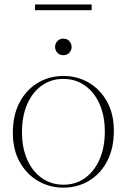

<svg xmlns="http://www.w3.org/2000/svg" viewBox="-20 -852 582 882"><path d="M271.5 -3.5Q327.5 -3.5 370 -33.8Q412.5 -64 437 -119Q461.5 -174 461.5 -248.5Q461.5 -320 437.2 -374.5Q413 -429 370 -459.2Q327 -489.5 270.5 -489.5Q215 -489.5 172.2 -459.2Q129.5 -429 105.2 -374Q81 -319 81 -244.5Q81 -172.5 105.2 -118.2Q129.5 -64 172.5 -33.8Q215.5 -3.5 271.5 -3.5ZM270.5 10Q208 10 155.2 -20.5Q102.5 -51 70.8 -107.5Q39 -164 39 -242Q39 -323 69.8 -381.2Q100.5 -439.5 153.2 -471.2Q206 -503 272 -503Q335 -503 387.5 -472.5Q440 -442 471.5 -385.5Q503 -329 503 -251Q503 -170.5 472.5 -112Q442 -53.5 389.2 -21.8Q336.5 10 270.5 10ZM271 -598.5Q253.5 -598.5 243.2 -610Q233 -621.5 233 -636.5Q233 -651 243.2 -662.8Q253.5 -674.5 271 -674.5Q288.5 -674.5 298.8 -662.8Q309 -651 309 -636.5Q309 -621.5 298.8 -610Q288.5 -598.5 271 -598.5ZM141 -805V-831.5H401V-805Z"/></svg>

Font: Newsreader 60pt ExtraLight
Style: Regular
Weight: 250
Designer: Hugues Gentile
Foundry: Production Type
Version: Version 1.003